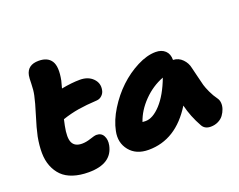

<svg xmlns="http://www.w3.org/2000/svg" viewBox="-114 -926 1432 1148"><g transform="rotate(-20 602.0 -351.5)"><path d="M272.9 13.2Q217.3 13.2 174.6 -1Q131.8 -15.1 105.2 -41.7Q78.6 -68.4 63.7 -106Q48.8 -143.6 48.3 -190.4Q47.9 -237.3 58.1 -292Q68.4 -341.8 91.6 -415.5Q114.7 -489.3 123 -529.8Q129.9 -562 130.4 -600.8Q130.9 -639.6 133.8 -653.8Q146 -715.8 217.8 -715.8Q274.9 -715.8 298.3 -679Q321.8 -642.1 305.2 -558.1Q303.7 -552.7 299.6 -537.1Q295.4 -521.5 293 -512.2Q359.4 -524.9 411.1 -524.9Q462.9 -524.9 493.2 -494.4Q523.4 -463.9 515.1 -421.9Q512.2 -403.3 498 -389.4Q483.9 -375.5 464.8 -374Q394 -370.1 344 -361.8Q293.9 -353.5 241.2 -335.9Q234.4 -307.1 232.9 -297.9Q217.8 -223.6 233.2 -192.4Q248.5 -161.1 293.9 -161.1Q319.8 -161.1 349.4 -171.1Q378.9 -181.2 391.1 -181.2Q421.9 -181.2 435.3 -156Q448.7 -130.9 441.9 -96.2Q419.9 13.2 272.9 13.2Z M655.8 9.8Q576.7 9.8 535.4 -41.3Q494.1 -92.3 508.8 -163.1Q521.5 -227.1 562.5 -293.2Q603.5 -359.4 657.2 -410.2Q710.9 -460.9 774.4 -493.4Q837.9 -525.9 893.1 -525.9Q930.7 -525.9 953.1 -504.9Q975.6 -483.9 975.1 -445.8Q1010.3 -444.3 1034.4 -419.4Q1058.6 -394.5 1064.9 -361.8Q1069.8 -344.2 1079.3 -303Q1088.9 -261.7 1094.2 -243.2Q1099.6 -224.6 1113.5 -194.3Q1127.4 -164.1 1147 -137.2Q1156.2 -124.5 1157.7 -106.2Q1159.2 -87.9 1152.6 -68.4Q1146 -48.8 1133.5 -31.7Q1121.1 -14.6 1099.4 -3.9Q1077.6 6.8 1051.8 6.8Q1013.7 6.8 998 -22Q958 -93.3 939.9 -168Q830.1 9.8 655.8 9.8ZM696.8 -158.2Q743.2 -158.2 793.7 -212.9Q844.2 -267.6 881.8 -367.2Q811 -340.3 755.1 -283.2Q699.2 -226.1 676.8 -159.2Q682.6 -158.2 696.8 -158.2Z"/></g></svg>

Font: Shantell Sans Normal
Style: Italic
Weight: 800
Italic angle: -11.31°
Designer: Stephen Nixon, Anya Danilova, Shantell Martin
Foundry: Arrow Type
Version: Version 1.006;[559af2be0]